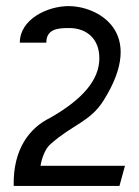

<svg xmlns="http://www.w3.org/2000/svg" viewBox="-20 -610 457 630"><path d="M25 0H372L390 -66H113C113 -66 120 -117 148 -139C218 -201 276 -211 319 -279C464 -508 297 -590 206 -590C134 -590 45 -546 45 -470H132C132 -516 172 -518 207 -518C264 -518 306 -483 306 -419C306 -349 253 -285 144 -223C78 -191 22 -121 25 0Z"/></svg>

Font: Charger Sport
Style: Nrw
Weight: 400
Designer: Jasper
Foundry: Cannot Into Space Fonts
Version: Version 1.1